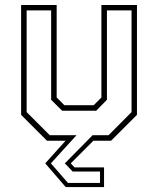

<svg xmlns="http://www.w3.org/2000/svg" viewBox="-20 -560 631 764"><path d="M241.5 184.5 160 90 241 0H167L64 -103V-540H205.5V-172L236 -141.5H353L383.5 -172V-540H525V-103L422 0H351.5L261.5 90L276.5 106H394V184.5ZM250.5 168H378V122.5H269L238 90L348.5 -22H412L503.5 -114V-518.5H405.5V-163L363 -119.5H227L183.5 -163V-518.5H86V-114L178 -22H284.5L182.5 90Z"/></svg>

Font: Tourney Expanded ExtraLight
Style: Regular
Weight: 200
Width: 7
Designer: Tyler Finck
Foundry: Etcetera Type Co
Version: Version 1.010; ttfautohint (v1.8.3)